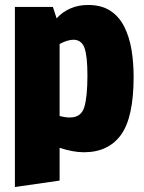

<svg xmlns="http://www.w3.org/2000/svg" viewBox="-20 -603 578 773"><path d="M40 150V-575H193L208 -529Q231 -555 263.5 -569Q296 -583 334 -583Q389 -583 424.5 -559.5Q460 -536 480.5 -495Q501 -454 509.5 -402.5Q518 -351 518 -294Q518 -130 467 -60Q416 10 318 10Q274 10 220 -8V124ZM261 -130Q307 -130 319.5 -172Q332 -214 332 -299Q332 -378 320 -410.5Q308 -443 275 -443Q265 -443 251 -439Q237 -435 220 -426V-136Q243 -130 261 -130Z"/></svg>

Font: Protest Strike
Style: Regular
Weight: 400
Designer: Octavio Pardo
Foundry: Ashler Design
Version: Version 2.005; ttfautohint (v1.8.4.7-5d5b)